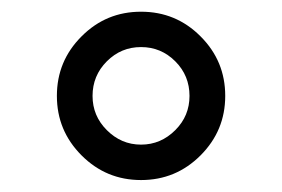

<svg xmlns="http://www.w3.org/2000/svg" viewBox="-20 -402 475 323"><path d="M159.7 -298.8C175.8 -314.9 194.8 -322.8 217.3 -322.8C239.7 -322.8 258.8 -314.9 274.9 -298.8C291 -282.7 298.8 -263.2 298.8 -240.7C298.8 -218.3 291 -199.2 274.9 -183.1C258.8 -167 239.7 -158.7 217.3 -158.7C194.8 -158.7 175.8 -167 159.7 -183.1C143.6 -199.2 135.7 -218.3 135.7 -240.7C135.7 -263.2 143.6 -282.7 159.7 -298.8ZM117.2 -140.6C145 -112.8 178.2 -99.1 217.3 -99.1C256.3 -99.1 289.6 -112.8 317.4 -140.6C345.2 -168.5 358.9 -201.7 358.9 -240.7C358.9 -279.8 345.2 -313 317.4 -340.8C289.6 -368.7 256.3 -382.3 217.3 -382.3C178.2 -382.3 145 -368.7 117.2 -340.8C89.4 -313 75.7 -279.8 75.7 -240.7C75.7 -201.7 89.4 -168.5 117.2 -140.6Z"/></svg>

Font: Shabnam Light
Style: Regular
Weight: 300
Foundry: DejaVu fonts team - Redesigned by Saber Rastikerdar - Based on Vazir font
Version: Version 5.0.1